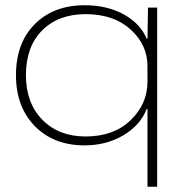

<svg xmlns="http://www.w3.org/2000/svg" viewBox="-20 -546 686 733"><path d="M543 167V-130H540Q516 -68 451 -29.5Q386 9 303 9Q185 9 113 -64.5Q41 -138 41 -259Q41 -382 113 -454Q185 -526 303 -526Q389 -526 452.5 -491Q516 -456 540 -398H543L545 -517H580V167ZM307 -25Q414 -25 478.5 -87Q543 -149 543 -234V-294Q543 -375 478.5 -433.5Q414 -492 307 -492Q203 -492 141 -430Q79 -368 79 -259Q79 -153 141.5 -89Q204 -25 307 -25Z"/></svg>

Font: Mona Sans Expanded ExtraLight
Style: Regular
Weight: 200
Width: 7
Designer: Deni Anggara
Foundry: GitHub
Version: Version 1.001;gftools[0.9.33]